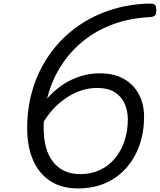

<svg xmlns="http://www.w3.org/2000/svg" viewBox="-20 -1034 894 1074"><path d="M416 20Q323 20 259.5 -22.5Q196 -65 164 -140.5Q132 -216 132 -316Q132 -432 163 -535Q194 -638 253.5 -724Q313 -810 396.5 -873.5Q480 -937 584.5 -973.5Q689 -1010 810 -1014Q829 -1015 841 -1010.5Q853 -1006 854 -983Q856 -956 847 -947.5Q838 -939 813 -938Q703 -932 611.5 -898Q520 -864 448 -806.5Q376 -749 326 -673Q276 -597 250 -507Q224 -417 224 -319Q224 -259 237 -211Q250 -163 276 -129.5Q302 -96 340.5 -78Q379 -60 429 -60Q490 -60 539 -83Q588 -106 622.5 -147.5Q657 -189 676 -244.5Q695 -300 695 -365Q695 -416 676.5 -456Q658 -496 620.5 -519Q583 -542 524 -542Q482 -542 443 -530.5Q404 -519 369 -498Q334 -477 304 -450Q274 -423 250.5 -391.5Q227 -360 210 -328L185 -402Q216 -454 254.5 -495Q293 -536 338 -564.5Q383 -593 433.5 -608.5Q484 -624 540 -624Q600 -624 646 -605.5Q692 -587 723 -554Q754 -521 770 -477Q786 -433 786 -382Q786 -295 760 -221.5Q734 -148 686 -94Q638 -40 570 -10Q502 20 416 20Z"/></svg>

Font: Playwrite MX
Style: Regular
Weight: 400
Designer: Veronika Burian, José Scaglione
Foundry: TypeTogether
Version: Version 1.002